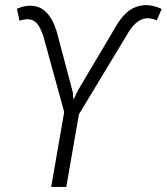

<svg xmlns="http://www.w3.org/2000/svg" viewBox="-20 -738 658 758"><path d="M287.6 -380.9 270 -344.7 267.1 -375 203.6 -614.7C180.2 -687 146 -715.3 99.1 -715.3C82 -715.3 64.5 -711.4 46.9 -703.1L57.1 -656.2C69.3 -660.2 80.1 -662.1 89.4 -662.1C113.3 -662.1 131.3 -646.5 143.6 -614.7L151.4 -594.2L233.4 -295.9L182.1 0H241.7L291.5 -286.6L489.7 -614.7C512.2 -648.9 536.6 -666 563.5 -666C564.5 -666 565.9 -666 566.9 -666C578.1 -664.6 588.9 -662.1 599.1 -657.7L618.2 -702.6C600.6 -711.4 581.5 -716.3 561.5 -717.8C560.5 -717.8 559.6 -717.8 558.1 -717.8C532.7 -717.8 509.8 -710.4 489.3 -695.8C468.8 -680.7 447.8 -654.3 426.8 -615.7Z"/></svg>

Font: Roboto Light
Style: Italic
Weight: 300
Italic angle: -12°
Designer: Google
Version: Version 2.137; 2017